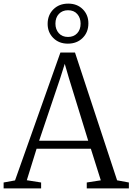

<svg xmlns="http://www.w3.org/2000/svg" viewBox="-26 -1040 732 1060"><path d="M57 -44 307.5 -750H388L620.5 -44.5L685.5 -32.5V0H453V-32.5L530.5 -44.5L475.5 -219H176L122 -45L201 -32.5V0H-6V-32.5ZM461 -263 354.5 -608.5 331.5 -687.5 306 -607 190 -263ZM348.5 -799Q299.5 -799 268.2 -830.2Q237 -861.5 237 -908Q237 -957 268.8 -988.5Q300.5 -1020 351 -1020Q400 -1020 431 -989Q462 -958 462 -911Q462 -862 430.2 -830.5Q398.5 -799 348.5 -799ZM349.5 -836Q381 -836 400 -856.2Q419 -876.5 419 -909.5Q419 -941 400.8 -962.2Q382.5 -983.5 349.5 -983.5Q318.5 -983.5 299.2 -963.2Q280 -943 280 -909.5Q280 -878 298.5 -857Q317 -836 349.5 -836Z"/></svg>

Font: Merriweather 72pt Light
Style: Regular
Weight: 300
Version: Version 2.100